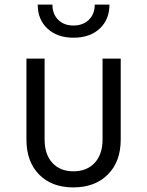

<svg xmlns="http://www.w3.org/2000/svg" viewBox="-20 -805 640 835"><path d="M299 10Q205 10 150 -46Q95 -102 95 -198V-550H174V-198Q174 -134 207.5 -97Q241 -60 299 -60Q358 -60 392 -97Q426 -134 426 -198V-550H505V-198Q505 -102 449 -46Q393 10 299 10ZM300 -641Q229 -641 186.5 -680.5Q144 -720 144 -785H208Q208 -744 233 -719Q258 -694 299 -694Q341 -694 366.5 -719Q392 -744 392 -785H456Q456 -720 413.5 -680.5Q371 -641 300 -641Z"/></svg>

Font: JetBrains Mono NL Light
Style: Regular
Weight: 300
Monospace: yes
Designer: Philipp Nurullin, Konstantin Bulenkov
Foundry: JetBrains
Version: Version 2.305; ttfautohint (v1.8.4.7-5d5b)